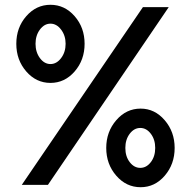

<svg xmlns="http://www.w3.org/2000/svg" viewBox="-20 -780 805 810"><path d="M294.9 -478.5Q252.9 -430.2 192.9 -430.2Q132.8 -430.2 90.8 -478.5Q48.8 -526.9 48.8 -595.2Q48.8 -663.6 90.8 -711.7Q132.8 -759.8 192.9 -759.8Q252.9 -759.8 294.9 -711.7Q336.9 -663.6 336.9 -595.2Q336.9 -526.9 294.9 -478.5ZM583 -750H691.9L182.1 0H71.8ZM256.8 -595.2Q256.8 -629.9 237.8 -655Q218.8 -680.2 192.9 -680.2Q167 -680.2 148.4 -655.3Q129.9 -630.4 129.9 -595.2Q129.9 -560.1 148.4 -534.9Q167 -509.8 192.9 -509.8Q218.8 -509.8 237.8 -534.9Q256.8 -560.1 256.8 -595.2ZM573.2 9.8Q512.7 9.8 470.5 -38.8Q428.2 -87.4 428.2 -155.8Q428.2 -224.1 470.5 -272.9Q512.7 -321.8 573.2 -321.8Q632.8 -321.8 674.8 -272.9Q716.8 -224.1 716.8 -155.8Q716.8 -87.4 675 -38.8Q633.3 9.8 573.2 9.8ZM527.3 -95.9Q545.9 -71.8 571.8 -71.8Q597.7 -71.8 616.2 -95.9Q634.8 -120.1 634.8 -155.8Q634.8 -191.4 616.2 -215.8Q597.7 -240.2 571.8 -240.2Q545.9 -240.2 527.3 -215.8Q508.8 -191.4 508.8 -155.8Q508.8 -120.1 527.3 -95.9Z"/></svg>

Font: Oakes Grotesk Medium
Style: Regular
Weight: 500
Designer: Samuel Oakes
Foundry: Samuel Oakes
Version: Version 1.000;PS 001.000;hotconv 1.0.88;makeotf.lib2.5.64775